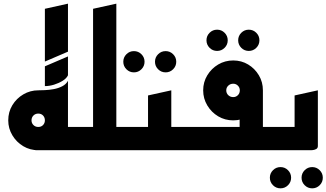

<svg xmlns="http://www.w3.org/2000/svg" viewBox="-20 -820 1782 1048"><path d="M173 0 238 -127H435V0ZM307 0V-200H351V0ZM225 -350V-458L351 -512V-409Q343 -392 322 -379Q301 -366 275.5 -358Q250 -350 225 -350ZM225 -484V-772L351 -800V-538ZM351 -163 189 -327Q202 -327 225 -328Q248 -329 273 -333.5Q298 -338 319.5 -349Q341 -360 351 -379ZM189 0Q144 0 107 -22Q70 -44 47.5 -81.5Q25 -119 25 -163Q25 -209 47.5 -246Q70 -283 107.5 -305Q145 -327 189 -327Q234 -327 270.5 -305Q307 -283 329 -246Q351 -209 351 -163Q351 -118 329 -81Q307 -44 270.5 -22Q234 0 189 0ZM189 -127Q205 -127 215 -137.5Q225 -148 225 -163Q225 -179 215 -189.5Q205 -200 189 -200Q173 -200 162.5 -189.5Q152 -179 152 -163Q152 -148 162.5 -137.5Q173 -127 189 -127Z M515 0V-127H735V0ZM395 0V-127H488V-772L615 -800V-23Q615 -11 605 -6Q595 -1 585 -0.5Q575 0 575 0Z M884 -425Q860 -425 843 -442Q826 -459 826 -483Q826 -507 843 -524Q860 -541 884 -541Q908 -541 925 -524Q942 -507 942 -483Q942 -459 925 -442Q908 -425 884 -425ZM711 -425Q687 -425 670 -442Q653 -459 653 -483Q653 -507 670 -524Q687 -541 711 -541Q735 -541 752 -524Q769 -507 769 -483Q769 -459 752 -442Q735 -425 711 -425Z M815 0V-127H1035V0ZM695 0V-127H788V-299L915 -327V-23Q915 -11 905 -6Q895 -1 885 -0.5Q875 0 875 0Z M1338 -542Q1314 -542 1297 -559Q1280 -576 1280 -600Q1280 -624 1297 -641Q1314 -658 1338 -658Q1362 -658 1379 -641Q1396 -624 1396 -600Q1396 -576 1379 -559Q1362 -542 1338 -542ZM1165 -542Q1141 -542 1124 -559Q1107 -576 1107 -600Q1107 -624 1124 -641Q1141 -658 1165 -658Q1189 -658 1206 -641Q1223 -624 1223 -600Q1223 -576 1206 -559Q1189 -542 1165 -542Z M1355 0V-127H1535V0ZM995 0V-127H1288V-255L1415 -327V-23Q1415 -11 1405 -6Q1395 -1 1385 -0.5Q1375 0 1375 0ZM1253 -163Q1208 -163 1171 -185Q1134 -207 1111.5 -244.5Q1089 -282 1089 -327Q1089 -372 1111.5 -409Q1134 -446 1171 -468Q1208 -490 1253 -490Q1298 -490 1334.5 -468Q1371 -446 1393 -409Q1415 -372 1415 -327Q1415 -282 1393 -244.5Q1371 -207 1334.5 -185Q1298 -163 1253 -163ZM1253 -290Q1268 -290 1278.5 -300.5Q1289 -311 1289 -327Q1289 -342 1278.5 -352.5Q1268 -363 1253 -363Q1237 -363 1226 -352.5Q1215 -342 1215 -327Q1215 -311 1226 -300.5Q1237 -290 1253 -290Z M1684 208Q1660 208 1643 191Q1626 174 1626 150Q1626 126 1643 109Q1660 92 1684 92Q1708 92 1725 109Q1742 126 1742 150Q1742 174 1725 191Q1708 208 1684 208ZM1511 208Q1487 208 1470 191Q1453 174 1453 150Q1453 126 1470 109Q1487 92 1511 92Q1535 92 1552 109Q1569 126 1569 150Q1569 174 1552 191Q1535 208 1511 208Z M1495 0V-127H1588V-299L1715 -327V-23Q1715 -11 1705 -6Q1695 -1 1685 -0.5Q1675 0 1675 0Z"/></svg>

Font: Reem Kufi Fun SemiBold
Style: Regular
Weight: 600
Designer: Khaled Hosny
Version: Version 1.005